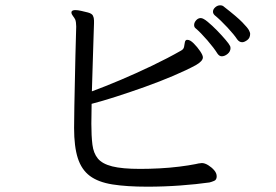

<svg xmlns="http://www.w3.org/2000/svg" viewBox="-20 -711 1040 723"><path d="M892 -552Q881 -552 873 -563Q862 -580 836.5 -607.5Q811 -635 788 -654Q782 -660 782 -667Q782 -676 790.5 -683.5Q799 -691 809 -691Q818 -691 823 -686Q872 -648 892.5 -627Q913 -606 917.5 -597Q922 -588 922 -584Q922 -568 911 -560Q900 -552 892 -552ZM686 -561Q696 -561 709.5 -547.5Q723 -534 733.5 -518.5Q744 -503 744 -495Q744 -481 718 -466Q683 -447 632.5 -425.5Q582 -404 526 -384Q470 -364 417 -347Q364 -330 325 -320Q325 -300 324.5 -281Q324 -262 324 -245Q324 -199 328 -166.5Q332 -134 348.5 -114Q365 -94 402.5 -84.5Q440 -75 508 -75Q542 -75 580.5 -77Q619 -79 655 -83.5Q691 -88 716 -93Q719 -94 727.5 -95.5Q736 -97 740 -97Q751 -97 764 -89Q777 -81 786.5 -70Q796 -59 796 -47Q796 -34 786.5 -30Q777 -26 769 -24Q720 -17 658.5 -12.5Q597 -8 535 -8Q457 -8 403.5 -16.5Q350 -25 318.5 -48.5Q287 -72 273 -115.5Q259 -159 259 -229Q259 -264 260 -311Q261 -358 262 -407.5Q263 -457 264 -501Q265 -545 266 -575Q267 -605 267 -611Q267 -618 266 -626Q265 -634 263 -638Q260 -644 254.5 -651Q249 -658 249 -664Q249 -667 250 -668Q253 -673 264 -673Q273 -673 286 -670Q299 -667 311 -664Q326 -660 330 -652Q334 -644 334 -634V-623Q334 -617 332.5 -578Q331 -539 329.5 -482.5Q328 -426 326 -367Q375 -385 434 -410Q493 -435 552.5 -463.5Q612 -492 661 -520Q671 -525 673 -534Q675 -543 676 -551Q677 -559 683 -561ZM848 -530Q848 -517 837 -508Q826 -499 815 -499Q806 -499 799 -509Q786 -530 761 -559Q736 -588 716 -605Q711 -609 711 -617Q711 -626 718.5 -634.5Q726 -643 736 -643Q745 -643 762 -629Q779 -615 797.5 -596Q816 -577 829.5 -561Q843 -545 845 -540Q848 -536 848 -530Z"/></svg>

Font: QiushuiShotai Bright
Style: Regular
Weight: 400
Designer: Christian Thalmann (Catharsis Fonts)
Version: Version 1.250;